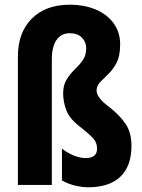

<svg xmlns="http://www.w3.org/2000/svg" viewBox="-20 -878 603 815"><path d="M490 -690Q490 -641 475 -612Q460 -583 440 -564Q420 -545 405 -529.5Q390 -514 390 -493Q390 -479 403 -461.5Q416 -444 446 -422Q489 -388 513.5 -351.5Q538 -315 538 -259Q538 -173 491 -128Q444 -83 354 -83Q331 -83 301.5 -89.5Q272 -96 243 -112V-247Q266 -229 293 -218Q320 -207 344 -207Q392 -207 392 -247Q392 -270 379 -286.5Q366 -303 327 -334Q276 -372 262 -409Q248 -446 248 -481Q248 -516 262.5 -540Q277 -564 296.5 -582.5Q316 -601 331 -622Q346 -643 346 -674Q346 -699 328 -718Q310 -737 276 -737Q240 -737 220 -708.5Q200 -680 200 -626V-93H56V-638Q56 -740 115 -799Q174 -858 276 -858Q338 -858 386.5 -837.5Q435 -817 462.5 -779Q490 -741 490 -690Z"/></svg>

Font: Noto Sans Kannada UI ExtraCondensed ExtraBold
Style: Regular
Weight: 800
Width: 2
Designer: Jelle Bosma - Monotype Design Team
Foundry: Monotype Imaging Inc.
Version: Version 2.005; ttfautohint (v1.8.4.7-5d5b)